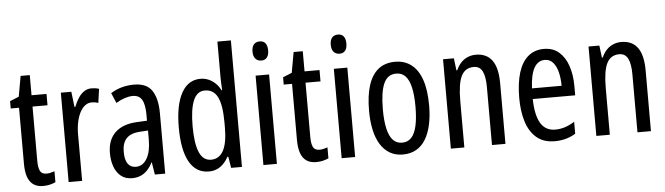

<svg xmlns="http://www.w3.org/2000/svg" viewBox="-48 -950 3981 1149"><g transform="rotate(-5 1942.5 -375.0)"><path d="M197 -62Q209 -62 221 -65Q233 -68 245 -72V-6Q229 1 211 5.5Q193 10 170 10Q135 10 112 -6Q89 -22 78 -53.5Q67 -85 67 -133V-469H17V-513L71 -535L93 -658H148V-537H238V-469H148V-143Q148 -103 158 -82.5Q168 -62 197 -62Z M508 -547Q519 -547 530.5 -545.5Q542 -544 554 -540L542 -456Q533 -460 523 -461.5Q513 -463 502 -463Q481 -463 463 -449.5Q445 -436 432 -411Q419 -386 412 -352.5Q405 -319 405 -280V0H324V-537H387L398 -445H403Q415 -476 430.5 -499Q446 -522 465.5 -534.5Q485 -547 508 -547Z M764 -547Q840 -547 872 -499Q904 -451 904 -362V0H842L830 -74H828Q814 -46 796 -27.5Q778 -9 755.5 0.5Q733 10 705 10Q664 10 637 -12.5Q610 -35 597.5 -71.5Q585 -108 585 -150Q585 -230 631 -274Q677 -318 762 -322L823 -325V-360Q823 -422 806 -451Q789 -480 751 -480Q729 -480 704 -472Q679 -464 650 -447L624 -508Q656 -528 691 -537.5Q726 -547 764 -547ZM776 -263Q721 -260 694.5 -232.5Q668 -205 668 -152Q668 -103 685 -79.5Q702 -56 733 -56Q775 -56 799.5 -97.5Q824 -139 824 -212V-266Z M1166 10Q1089 10 1049 -61Q1009 -132 1009 -268Q1009 -402 1049 -474.5Q1089 -547 1163 -547Q1188 -547 1210 -538Q1232 -529 1251 -511.5Q1270 -494 1283 -468H1287Q1286 -491 1285 -508.5Q1284 -526 1284 -542V-760H1365V0H1300L1289 -68H1284Q1270 -43 1252.5 -25.5Q1235 -8 1213.5 1Q1192 10 1166 10ZM1185 -59Q1234 -59 1259 -105Q1284 -151 1284 -244V-274Q1284 -378 1260 -426.5Q1236 -475 1183 -475Q1136 -475 1114 -422Q1092 -369 1092 -268Q1092 -165 1114.5 -112Q1137 -59 1185 -59Z M1575 -537V0H1494V-537ZM1536 -739Q1559 -739 1570.5 -724Q1582 -709 1582 -681Q1582 -654 1570.5 -639Q1559 -624 1536 -624Q1514 -624 1501 -639Q1488 -654 1488 -681Q1488 -710 1500.5 -724.5Q1513 -739 1536 -739Z M1837 -62Q1849 -62 1861 -65Q1873 -68 1885 -72V-6Q1869 1 1851 5.5Q1833 10 1810 10Q1775 10 1752 -6Q1729 -22 1718 -53.5Q1707 -85 1707 -133V-469H1657V-513L1711 -535L1733 -658H1788V-537H1878V-469H1788V-143Q1788 -103 1798 -82.5Q1808 -62 1837 -62Z M2045 -537V0H1964V-537ZM2006 -739Q2029 -739 2040.5 -724Q2052 -709 2052 -681Q2052 -654 2040.5 -639Q2029 -624 2006 -624Q1984 -624 1971 -639Q1958 -654 1958 -681Q1958 -710 1970.5 -724.5Q1983 -739 2006 -739Z M2513 -269Q2513 -206 2502 -155Q2491 -104 2469 -67Q2447 -30 2412.5 -10Q2378 10 2331 10Q2286 10 2252.5 -10Q2219 -30 2196.5 -66.5Q2174 -103 2163 -154.5Q2152 -206 2152 -269Q2152 -358 2171.5 -420Q2191 -482 2231 -514.5Q2271 -547 2333 -547Q2390 -547 2430.5 -515.5Q2471 -484 2492 -422.5Q2513 -361 2513 -269ZM2235 -269Q2235 -201 2245.5 -154.5Q2256 -108 2277.5 -84.5Q2299 -61 2333 -61Q2367 -61 2388.5 -84Q2410 -107 2420.5 -153.5Q2431 -200 2431 -269Q2431 -338 2420.5 -384Q2410 -430 2388.5 -453Q2367 -476 2333 -476Q2281 -476 2258 -424.5Q2235 -373 2235 -269Z M2817 -547Q2882 -547 2915 -502Q2948 -457 2948 -364V0H2867V-348Q2867 -411 2851 -443Q2835 -475 2799 -475Q2747 -475 2724 -429Q2701 -383 2701 -279V0H2620V-537H2685L2694 -464H2699Q2711 -491 2728.5 -509.5Q2746 -528 2769 -537.5Q2792 -547 2817 -547Z M3226 -546Q3281 -546 3317 -514.5Q3353 -483 3371 -429.5Q3389 -376 3389 -309V-253H3134Q3136 -156 3165 -107.5Q3194 -59 3253 -59Q3282 -59 3310.5 -68Q3339 -77 3369 -96V-24Q3341 -7 3310 1.5Q3279 10 3244 10Q3176 10 3134 -26.5Q3092 -63 3073 -125Q3054 -187 3054 -265Q3054 -356 3073.5 -418.5Q3093 -481 3131.5 -513.5Q3170 -546 3226 -546ZM3226 -480Q3185 -480 3162 -440Q3139 -400 3135 -317H3313Q3313 -361 3304 -398Q3295 -435 3275.5 -457.5Q3256 -480 3226 -480Z M3691 -547Q3756 -547 3789 -502Q3822 -457 3822 -364V0H3741V-348Q3741 -411 3725 -443Q3709 -475 3673 -475Q3621 -475 3598 -429Q3575 -383 3575 -279V0H3494V-537H3559L3568 -464H3573Q3585 -491 3602.5 -509.5Q3620 -528 3643 -537.5Q3666 -547 3691 -547Z"/></g></svg>

Font: Noto Sans Devanagari ExtraCondensed
Style: Regular
Weight: 400
Width: 2
Designer: Jelle Bosma - Monotype Design Team
Foundry: Monotype Imaging Inc.
Version: Version 2.006